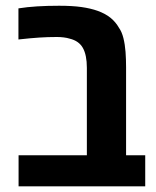

<svg xmlns="http://www.w3.org/2000/svg" viewBox="-20 -661 555 681"><path d="M45.9 0V-110.4H288.1V-420.4Q288.1 -465.8 273.9 -491Q259.8 -516.1 227.1 -523.9Q217.8 -526.9 206.1 -528.3Q194.3 -529.8 182.1 -529.8Q149.4 -529.8 119.6 -527.8Q89.8 -525.9 45.4 -521V-631.3Q76.2 -636.2 111.8 -638.4Q147.5 -640.6 189.5 -640.6Q236.3 -640.6 269 -636Q301.8 -631.3 326.2 -622.6Q354.5 -612.3 372.6 -597.4Q390.6 -582.5 401.9 -562.5Q412.1 -548.3 417.7 -525.9Q423.3 -503.4 425.3 -476.8Q427.2 -450.2 427.2 -422.9V-110.4H495.1V0Z"/></svg>

Font: Open Sans SemiCondensed
Style: Bold
Weight: 700
Width: 4
Designer: Monotype Design Team
Foundry: Monotype Imaging Inc.
Version: Version 3.003